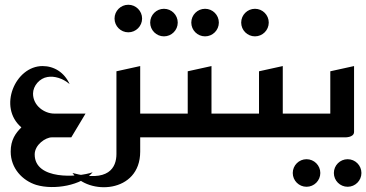

<svg xmlns="http://www.w3.org/2000/svg" viewBox="-20 -578 1541 808"><path d="M25 60C25 131 75 182 132 200C208 223 324 202 370 147C306 169 126 180 126 72C126 31 172 0 198 0H280L340 -100H208C167 -100 119 -133 119 -184C119 -217 147 -249 180 -254C208 -259 244 -249 273 -224C251 -273 208 -300 159 -300C44 -300 -30 -127 70 -42C46 -18 25 10 25 60Z M462 -500C462 -468 488 -442 520 -442C552 -442 578 -468 578 -500C578 -532 552 -558 520 -558C488 -558 462 -532 462 -500Z M570 60V0H690V-100H570V-300L470 -278V70C470 127 438 191 285 150C351 244 570 237 570 60Z M785 -483C785 -451 811 -425 843 -425C875 -425 901 -451 901 -483C901 -515 875 -541 843 -541C811 -541 785 -515 785 -483ZM612 -483C612 -451 638 -425 670 -425C702 -425 728 -451 728 -483C728 -515 702 -541 670 -541C638 -541 612 -515 612 -483Z M870 -300 770 -278V-100H650V0H990V-100H870Z M995 -483C995 -451 1021 -425 1053 -425C1085 -425 1111 -451 1111 -483C1111 -515 1085 -541 1053 -541C1021 -541 995 -515 995 -483Z M1170 -300 1070 -278V-100H950V0H1290V-100H1170Z M1212 150C1212 182 1238 208 1270 208C1302 208 1328 182 1328 150C1328 118 1302 92 1270 92C1238 92 1212 118 1212 150ZM1385 150C1385 182 1411 208 1443 208C1475 208 1501 182 1501 150C1501 118 1475 92 1443 92C1411 92 1385 118 1385 150Z M1470 -300 1370 -278V-100H1250V0H1430C1430 0 1470 2 1470 -23Z"/></svg>

Font: Reem Kufi
Style: Regular
Weight: 400
Designer: Khaled Hosny
Version: Version 0.007